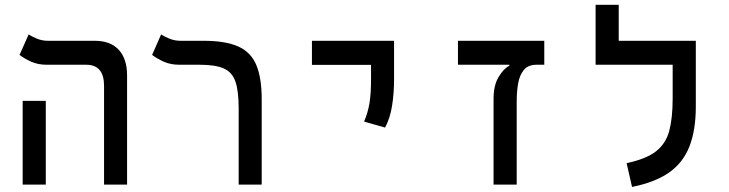

<svg xmlns="http://www.w3.org/2000/svg" viewBox="-20 -752 2970 782"><path d="M403.8 0V-402.3Q403.8 -488.3 331.1 -488.3H170.4Q134.3 -488.3 106.9 -500.7Q79.6 -513.2 59.6 -528.3L96.7 -611.8Q107.9 -604 129.4 -595Q150.9 -585.9 174.3 -585.9H365.7Q429.7 -585.9 463.6 -549.3Q497.6 -512.7 497.6 -444.3V0ZM72.3 0V-341.3H166.5V0Z M1045.9 -347.7V0H952.1V-310.1Q952.1 -380.9 939 -419.4Q925.8 -458 891.6 -473.1Q857.4 -488.3 793.5 -488.3H710.4Q674.3 -488.3 647 -500.7Q619.6 -513.2 599.6 -528.3L636.2 -611.8Q647.5 -604 669.2 -595Q690.9 -585.9 714.4 -585.9H809.1Q898.4 -585.9 950.2 -562.7Q1002 -539.6 1023.9 -487.3Q1045.9 -435.1 1045.9 -347.7Z M1548.3 -232.4 1462.9 -256.8Q1478.5 -293 1484.9 -332.3Q1491.2 -371.6 1491.2 -428.2V-487.8H1250.5V-585.9H1585V-428.2Q1585 -371.6 1576.7 -320.3Q1568.4 -269 1548.3 -232.4Z M2196.8 -585.9V-488.3H2165Q2130.9 -488.3 2113.5 -467Q2096.2 -445.8 2090.3 -412.1Q2084.5 -378.4 2084.5 -340.3V0H1990.2V-349.6Q1990.2 -404.8 2011.2 -439.2Q2032.2 -473.6 2054.7 -484.4V-488.3H1845.2V-585.9Z M2814 -585.9V-318.4Q2814 -222.2 2788.1 -155.8Q2762.2 -89.4 2705.1 -49.3Q2647.9 -9.3 2554.2 9.3L2532.2 -87.4Q2611.8 -104.5 2651.9 -135.7Q2691.9 -167 2705.8 -219Q2719.7 -271 2719.7 -351.1V-488.3H2405.8V-732.4H2500V-585.9Z"/></svg>

Font: Cascadia Mono PL
Style: Regular
Weight: 400
Monospace: yes
Designer: Aaron Bell
Foundry: Saja Typeworks
Version: Version 2404.023; ttfautohint (v1.8.4)